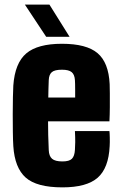

<svg xmlns="http://www.w3.org/2000/svg" viewBox="-20 -799 524 829"><path d="M249.5 10Q138.5 10 91 -32.2Q43.5 -74.5 37.5 -168Q36 -191.5 35.5 -228.5Q35 -265.5 35 -305.8Q35 -346 35.8 -379.8Q36.5 -413.5 37.5 -430Q44.5 -527 93.5 -568.5Q142.5 -610 247.5 -610Q353.5 -610 401.2 -569.5Q449 -529 453.5 -436Q454 -424 454.2 -396.5Q454.5 -369 454.2 -336Q454 -303 452.5 -275H187.5Q187.5 -246 188.2 -215.8Q189 -185.5 190.5 -151Q191.5 -125 204.8 -113.5Q218 -102 249.5 -102Q279 -102 290.5 -113.5Q302 -125 303.5 -152Q304.5 -167 304.8 -185.5Q305 -204 303.5 -233H452.5Q453.5 -227 454 -205.8Q454.5 -184.5 453.5 -168Q449 -73 401.5 -31.5Q354 10 249.5 10ZM188.5 -378H304.5Q304.5 -395 304.5 -410.5Q304.5 -426 304.2 -437.2Q304 -448.5 303.5 -453Q302 -477 289.5 -487.5Q277 -498 247.5 -498Q216 -498 203.8 -487.5Q191.5 -477 190.5 -453Q190 -433 189.2 -414.2Q188.5 -395.5 188.5 -378ZM179.5 -640 87.5 -779H193.5L280.5 -640Z"/></svg>

Font: Big Shoulders Text Thin Black
Style: Regular
Weight: 900
Version: Version 2.002